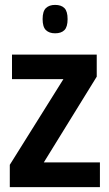

<svg xmlns="http://www.w3.org/2000/svg" viewBox="-20 -764 447 784"><path d="M20 0V-91L239 -441H29V-541H375V-451L159 -101H388V0ZM205 -628Q181 -628 167.5 -641Q154 -654 154 -686Q154 -718 167.5 -731Q181 -744 205 -744Q230 -744 243 -731Q256 -718 256 -686Q256 -654 243 -641Q230 -628 205 -628Z"/></svg>

Font: Georama Semi Condensed SemiBold
Style: Regular
Weight: 600
Width: 4
Designer: Jean-Baptiste Levee
Foundry: Production Type
Version: Version 1.000